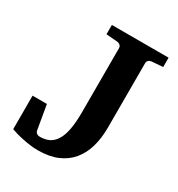

<svg xmlns="http://www.w3.org/2000/svg" viewBox="-165 -780 842 906"><g transform="rotate(30 256.0 -327.5)"><path d="M429.2 -615.2Q419.9 -614.3 413.6 -608.4Q407.2 -602.5 407.2 -592.8V-242.2Q407.2 -184.1 393.6 -136.7Q379.9 -89.4 351.3 -55.2Q322.8 -21 278.6 -2.4Q234.4 16.1 172.9 16.1Q152.3 16.1 130.9 13.2Q109.4 10.3 89.6 6.1Q69.8 2 52.7 -2.9Q35.6 -7.8 23.9 -12.2V-194.8H102.1L125 -61Q126.5 -56.2 129.9 -52.2Q132.8 -48.8 137.7 -46.4Q142.6 -43.9 150.9 -43.9Q178.7 -43.9 200 -54.2Q221.2 -64.5 235.8 -87.9Q250.5 -111.3 257.8 -149.9Q265.1 -188.5 265.1 -245.1V-592.8Q265.1 -602.5 258.3 -608.4Q251.5 -614.3 243.2 -615.2L181.2 -620.1V-670.9H490.2V-620.1Z"/></g></svg>

Font: Charis SIL
Style: Bold
Weight: 700
Foundry: SIL International
Version: Version 4.112